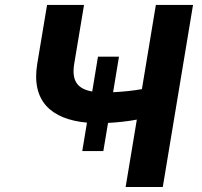

<svg xmlns="http://www.w3.org/2000/svg" viewBox="-20 -747 808 767"><path d="M455.3 -520.6H371.4L348.4 -381.4C288.4 -392 265.3 -425.1 276.6 -492.9L315.7 -727.3H168L128.9 -492.9C104 -344.1 183.6 -270.2 327.4 -257.1L308.6 -143.5H392.8L411.6 -256C447.4 -257.8 492.2 -262.4 526.6 -269.2L481.9 0H630.3L751.1 -727.3H602.6L546.9 -391C513.1 -384.6 468 -380.3 431.8 -378.6Z"/></svg>

Font: Magic Ui Pro
Style: Bold Italic
Weight: 700
Italic angle: -9.39999°
Designer: Stefan Endress, Andreas Faust
Version: Version 1.000;FEAKit 1.0